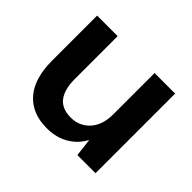

<svg xmlns="http://www.w3.org/2000/svg" viewBox="-119 -665 846 846"><g transform="rotate(45 304.0 -242.0)"><path d="M543 -496V0H430L420 -84Q397 -40 353.5 -14Q310 12 251 12Q159 12 108 -46Q57 -104 57 -216V-496H185V-228Q185 -164 211 -130Q237 -96 292 -96Q346 -96 380.5 -134Q415 -172 415 -240V-496Z"/></g></svg>

Font: DeepMind Sans
Style: Bold
Weight: 700
Designer: Jonny Pinhorn / Modifications: Colophon Foundry
Foundry: Colophon Foundry
Version: Version 1.002; ttfautohint (v1.8.2)